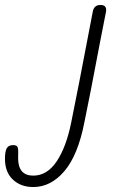

<svg xmlns="http://www.w3.org/2000/svg" viewBox="-162 -518 476 774"><path d="M-142 122Q-142 93 -135 80Q-128 67 -109 67Q-95 67 -91.5 74.5Q-88 82 -88.5 97Q-89 112 -89 119Q-89 190 -28 190Q28 190 66.5 132.5Q105 75 125 -24Q153 -161 197 -393L212 -471Q217 -498 243 -498Q266 -498 266 -478Q266 -472 265 -469Q244 -360 242 -352Q199 -124 178 -24Q152 108 97.5 172Q43 236 -28 236Q-78 236 -110 206Q-142 176 -142 122Z"/></svg>

Font: Mali Light
Style: Italic
Weight: 300
Italic angle: -10°
Version: Version 1.000; ttfautohint (v1.6)